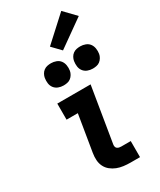

<svg xmlns="http://www.w3.org/2000/svg" viewBox="-242 -1061 948 1138"><g transform="rotate(-30 231.5 -492.0)"><path d="M294 0Q271 0 247.5 -3Q224 -6 203.5 -14Q183 -22 165.5 -36Q148 -50 138 -70Q128 -90 126.5 -113.5Q125 -137 129 -161L170 -410H93V-520H321L259 -143Q258 -135 260 -128Q262 -121 267.5 -117Q273 -113 280 -111.5Q287 -110 294 -110H359V0ZM380 -594Q361 -594 344.5 -600.5Q328 -607 317.5 -620.5Q307 -634 304.5 -652Q302 -670 305 -689Q307 -701 313.5 -713Q320 -725 331 -733Q342 -741 354.5 -743.5Q367 -746 380 -746Q398 -746 415 -739.5Q432 -733 442 -719.5Q452 -706 455 -688Q458 -670 455 -651Q453 -639 446 -627Q439 -615 428.5 -607Q418 -599 405 -596.5Q392 -594 380 -594ZM180 -594Q161 -594 144.5 -600.5Q128 -607 117.5 -620.5Q107 -634 104.5 -652Q102 -670 105 -689Q107 -701 113.5 -713Q120 -725 131 -733Q142 -741 154.5 -743.5Q167 -746 180 -746Q198 -746 215 -739.5Q232 -733 242 -719.5Q252 -706 255 -688Q258 -670 255 -651Q253 -639 246 -627Q239 -615 228.5 -607Q218 -599 205 -596.5Q192 -594 180 -594ZM280 -776 224 -834 388 -984 463 -906Z"/></g></svg>

Font: Iosevka Etoile XBdObl
Style: Regular
Weight: 800
Italic angle: -9°
Designer: Belleve Invis
Foundry: Belleve Invis
Version: Version 15.5.2; ttfautohint (v1.8.4)